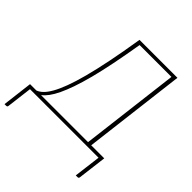

<svg xmlns="http://www.w3.org/2000/svg" viewBox="-282 -863 1202 1202"><g transform="rotate(45 319.0 -262.0)"><path d="M488 -22.5 568.5 -680.5H286.5Q268.5 -572.5 251 -485.8Q233.5 -399 215.8 -330.8Q198 -262.5 180.2 -211.5Q162.5 -160.5 144.8 -123.2Q127 -86 108.8 -61.5Q90.5 -37 72 -22.5ZM631.5 -22.5 607.5 169.5Q606.5 179 596.5 179H581L603.5 0H-3.5L-24.5 169.5Q-24.5 174 -27.8 176.5Q-31 179 -35.5 179H-50L-25.5 -22.5H30.5Q49.5 -29 68.5 -47.2Q87.5 -65.5 106.8 -99.2Q126 -133 145.2 -184.2Q164.5 -235.5 184 -309Q203.5 -382.5 223.2 -480Q243 -577.5 263 -703H599L516 -22.5Z"/></g></svg>

Font: Lato ExtraLight
Style: Italic
Weight: 275
Italic angle: -7°
Designer: Lukasz Dziedzic with Adam Twardoch and Botio Nikoltchev
Foundry: tyPoland Lukasz Dziedzic
Version: Version 2.015; 2015-08-06; http://www.latofonts.com/